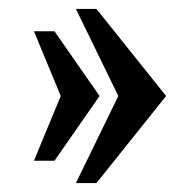

<svg xmlns="http://www.w3.org/2000/svg" viewBox="-20 -440 426 430"><path d="M150 -30 245 -225 150 -420H196L352 -225L196 -30ZM56 -80 116 -225 56 -370H102L203 -225L102 -80Z"/></svg>

Font: El Messiri Medium
Style: Regular
Weight: 500
Designer: Mohamed Gaber
Foundry: Kief Type Foundry
Version: Version 2.020; ttfautohint (v1.8.3)